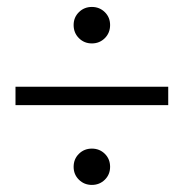

<svg xmlns="http://www.w3.org/2000/svg" viewBox="-20 -580 526 550"><path d="M190.9 -508.3Q190.9 -530.3 206.1 -545.2Q221.2 -560.1 243.2 -560.1Q265.1 -560.1 280.3 -545.2Q295.4 -530.3 295.4 -508.3Q295.4 -485.8 280.3 -470.7Q265.1 -455.6 243.2 -455.6Q221.2 -455.6 206.1 -470.7Q190.9 -485.8 190.9 -508.3ZM190.9 -102.1Q190.9 -124.5 206.1 -139.4Q221.2 -154.3 243.2 -154.3Q265.1 -154.3 280.3 -139.4Q295.4 -124.5 295.4 -102.1Q295.4 -80.1 280.3 -65.2Q265.1 -50.3 243.2 -50.3Q221.2 -50.3 206.1 -65.2Q190.9 -80.1 190.9 -102.1ZM24.4 -331.5H461.9V-278.8H24.4Z"/></svg>

Font: Reddit Sans Light
Style: Regular
Weight: 300
Designer: Stephen Hutchings
Foundry: Reddit
Version: Version 1.013